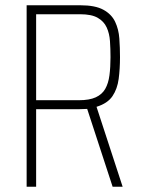

<svg xmlns="http://www.w3.org/2000/svg" viewBox="-20 -708 537 728"><path d="M81 0V-688H285Q341 -688 372 -671Q403 -654 416.5 -625.5Q430 -597 432.5 -562Q435 -527 435 -491Q435 -447 430 -409Q425 -371 406.5 -343.5Q388 -316 346 -303L445 0H407L307 -306L333 -297Q325 -296 309.5 -295Q294 -294 280 -294H117V0ZM117 -328H279Q319 -328 343 -339Q367 -350 379 -371Q391 -392 395 -422.5Q399 -453 399 -491Q399 -523 397 -552Q395 -581 384.5 -604Q374 -627 350.5 -640.5Q327 -654 284 -654H117Z"/></svg>

Font: Saira Thin Condensed
Style: Regular
Weight: 100
Width: 3
Version: Version 1.101